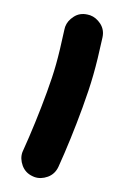

<svg xmlns="http://www.w3.org/2000/svg" viewBox="-144 -698 532 827"><g transform="rotate(20 121.5 -284.5)"><path d="M34.7 -558.1C52.7 -425.8 56.2 -375 56.2 -277.3C56.2 -185.1 52.2 -87.9 45.9 -7.3C45.4 -4.9 45.4 -2 45.4 0.5C45.4 20 52.7 38.1 66.9 55.2C81.1 71.8 99.1 81.1 122.1 83C124.5 83.5 127.4 83.5 129.9 83.5C149.9 83.5 168 76.2 185.1 62C201.7 47.9 210.9 29.3 212.9 6.3C219.2 -73.7 223.1 -172.4 223.1 -268.6C223.1 -379.9 218.8 -446.8 200.7 -580.6C197.8 -603.5 188 -621.1 170.9 -634.3C153.8 -647 136.2 -653.3 118.2 -653.3C114.3 -653.3 110.4 -652.8 106.4 -652.3C83.5 -649.4 65.9 -639.6 53.2 -622.6C40 -605.5 33.7 -587.9 33.7 -569.8C33.7 -565.9 34.2 -562 34.7 -558.1Z"/></g></svg>

Font: Mikhak Black
Style: Regular
Weight: 900
Designer: Amin Abedi
Version: Version 3.2